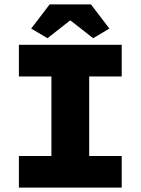

<svg xmlns="http://www.w3.org/2000/svg" viewBox="-20 -854 640 874"><path d="M66 0V-144H214V-506H66V-650H534V-506H386V-144H534V0ZM196 -680 122 -724 206 -834H394L478 -724L404 -680L302 -760H298Z"/></svg>

Font: Source Code Pro Black
Style: Regular
Weight: 900
Monospace: yes
Designer: Paul D. Hunt, Teo Tuominen
Foundry: Adobe Systems Incorporated
Version: Version 2.030;PS 1.000;hotconv 16.6.51;makeotf.lib2.5.65220